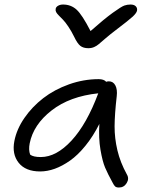

<svg xmlns="http://www.w3.org/2000/svg" viewBox="-20 -795 652 852"><path d="M559.1 -774.9Q575.2 -774.9 582.8 -766.8Q590.3 -758.8 587.9 -747.1Q585.4 -736.8 569.1 -721.4Q552.7 -706.1 492.2 -660.2Q470.2 -643.6 448.5 -625Q426.8 -606.4 418 -598.9Q409.2 -591.3 397.7 -586.2Q386.2 -581.1 372.1 -581.1Q349.6 -581.1 336.4 -591.6Q323.2 -602.1 309.1 -631.8Q296.9 -656.7 283.2 -677Q269.5 -697.3 259.5 -707.5Q249.5 -717.8 241 -726.3Q232.4 -734.9 229 -741.5Q225.6 -748 227.1 -755.9Q228.5 -764.2 237.8 -769.5Q247.1 -774.9 259.8 -774.9Q294.9 -774.9 319.8 -752.2Q344.7 -729.5 381.8 -657.2Q442.4 -710.9 480.7 -738.5Q519 -766.1 532 -770.5Q544.9 -774.9 559.1 -774.9ZM158.2 -34.2Q93.3 -34.2 62.7 -72.8Q32.2 -111.3 43.9 -169.9Q54.2 -222.2 88.4 -271.7Q122.6 -321.3 171.9 -359.4Q221.2 -397.5 286.1 -420.7Q351.1 -443.8 418 -443.8Q440.9 -443.8 451.2 -432.1Q457 -434.1 462.9 -434.1Q482.4 -434.1 491.9 -416Q501.5 -397.9 498 -368.2Q488.8 -287.6 488.5 -234.6Q488.3 -181.6 501 -127.9Q513.7 -74.2 543 -21Q554.2 -2.4 542.2 17.3Q530.3 37.1 507.8 37.1Q496.6 37.1 491.2 32.5Q485.8 27.8 480 16.1Q458 -23.9 446.3 -51.5Q434.6 -79.1 425.8 -130.6Q417 -182.1 420.9 -245.1Q393.1 -189.9 359.1 -148.2Q325.2 -106.4 290.8 -82.3Q256.3 -58.1 223.1 -46.1Q189.9 -34.2 158.2 -34.2ZM111.8 -159.2Q106 -129.9 113.8 -108.9Q127.4 -98.1 161.1 -98.1Q230 -98.1 297.6 -171.4Q365.2 -244.6 416 -380.9Q289.6 -367.7 209 -304.9Q128.4 -242.2 111.8 -159.2Z"/></svg>

Font: Shantell Sans Irregular
Style: Italic
Weight: 300
Italic angle: -11.31°
Designer: Stephen Nixon, Anya Danilova, Shantell Martin
Foundry: Arrow Type
Version: Version 1.006;[9816181b4]